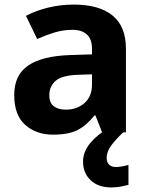

<svg xmlns="http://www.w3.org/2000/svg" viewBox="-20 -577 644 837"><path d="M302 -557Q412 -557 470.5 -509.5Q529 -462 529 -364V0H425L396 -74H392Q357 -30 318 -10Q279 10 211 10Q138 10 90 -32.5Q42 -75 42 -163Q42 -250 103 -291.5Q164 -333 286 -337L381 -340V-364Q381 -407 358.5 -427Q336 -447 296 -447Q256 -447 218 -435.5Q180 -424 142 -407L93 -508Q137 -531 190.5 -544Q244 -557 302 -557ZM323 -251Q251 -249 223 -225Q195 -201 195 -162Q195 -128 215 -113.5Q235 -99 267 -99Q315 -99 348 -127.5Q381 -156 381 -208V-253ZM445 111Q445 131 456 141Q467 151 484 151Q500 151 515 148Q530 145 540 142V229Q524 233 506 236.5Q488 240 464 240Q408 240 375 208.5Q342 177 342 128Q342 84 374 46Q406 8 452 -17L517 0Q483 32 464 58.5Q445 85 445 111Z"/></svg>

Font: Noto Sans Balinese
Style: Bold
Weight: 700
Designer: Aditya Bayu, David Williams
Foundry: David Williams
Version: Version 2.005; ttfautohint (v1.8.4.7-5d5b)